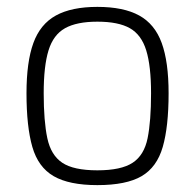

<svg xmlns="http://www.w3.org/2000/svg" viewBox="-20 -529 567 558"><path d="M263 9Q181 9 136 -17Q91 -43 74 -102Q57 -161 57 -258Q57 -349 77 -404Q97 -459 142.5 -484Q188 -509 263 -509Q339 -509 384.5 -484Q430 -459 450 -404Q470 -349 470 -258Q470 -161 453 -102Q436 -43 391.5 -17Q347 9 263 9ZM263 -34Q332 -34 365.5 -56Q399 -78 409 -127.5Q419 -177 419 -258Q419 -337 405 -382.5Q391 -428 357.5 -447Q324 -466 263 -466Q203 -466 169 -447Q135 -428 121 -382.5Q107 -337 107 -258Q107 -177 117.5 -127.5Q128 -78 161 -56Q194 -34 263 -34Z"/></svg>

Font: Cairo Play Light
Style: Regular
Weight: 300
Version: Version 3.119